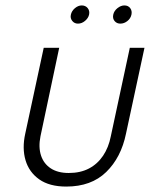

<svg xmlns="http://www.w3.org/2000/svg" viewBox="-20 -677 552 707"><path d="M281 -657Q268 -657 256 -647Q244 -637 241 -623Q238 -610 246 -600Q254 -590 267 -590Q281 -590 293 -600Q305 -610 308 -623Q311 -637 303 -647Q295 -657 281 -657ZM438 -657Q425 -657 412.5 -647Q400 -637 397 -623Q394 -609 402 -599.5Q410 -590 423 -590Q437 -590 449 -599.5Q461 -609 464 -623Q467 -637 459.5 -647Q452 -657 438 -657ZM444 -185 512 -501H458L388 -175Q380 -134 359.5 -103.5Q339 -73 307.5 -56.5Q276 -40 233 -40Q193 -40 167 -57Q141 -74 131 -104.5Q121 -135 129 -175L198 -501H141L73 -185Q61 -131 74 -87Q87 -43 124.5 -16.5Q162 10 224 10Q316 10 371 -43.5Q426 -97 444 -185Z"/></svg>

Font: Advent Pro
Style: Italic
Weight: 400
Italic angle: -12°
Designer: VivaRado, Andreas Kalpakidis
Foundry: VivaRado, Andreas Kalpakidis
Version: Version 3.000